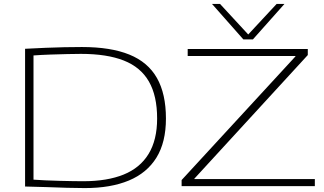

<svg xmlns="http://www.w3.org/2000/svg" viewBox="-20 -950 1656 980"><path d="M413 10Q371 10 321.5 8.5Q272 7 217.5 5Q163 3 108 2V-701Q163 -704 212.5 -706Q262 -708 308 -709Q354 -710 398 -710Q545 -710 640 -671.5Q735 -633 781 -552Q827 -471 827 -345Q827 -224 778.5 -145.5Q730 -67 637.5 -28.5Q545 10 413 10ZM405 -25Q527 -25 611 -59Q695 -93 738.5 -164.5Q782 -236 782 -345Q782 -461 740 -534Q698 -607 612 -641Q526 -675 393 -675Q365 -675 323.5 -674Q282 -673 237 -671.5Q192 -670 151 -667V-33Q176 -31 211 -29.5Q246 -28 282.5 -27Q319 -26 352 -25.5Q385 -25 405 -25ZM907 0V-31L1488 -662V-664H938V-700H1551V-669L972 -38V-36H1587V0ZM1432 -930 1271 -749H1222L1062 -930H1103L1247 -774L1392 -930Z"/></svg>

Font: Georama Expanded ExtraLight
Style: Regular
Weight: 250
Width: 7
Designer: Jean-Baptiste Levee
Foundry: Production Type
Version: Version 1.001